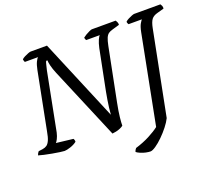

<svg xmlns="http://www.w3.org/2000/svg" viewBox="-156 -895 1420 1287"><g transform="rotate(-20 554.0 -252.0)"><path d="M168 0Q159 0 135.5 -3.5Q112 -7 83 -12Q54 -17 28.5 -23Q3 -29 -10 -33Q-8 -40 -4 -47Q0 -54 4 -58L34 -62Q52 -65 64 -73.5Q76 -82 85.5 -103Q95 -124 102 -165L182 -573Q189 -608 199 -628Q209 -648 216 -652H121Q120 -656 117.5 -661.5Q115 -667 115 -673Q122 -680 135.5 -687Q149 -694 162.5 -699Q176 -704 181 -704H298L542 -122Q544 -147 547 -172.5Q550 -198 554.5 -224Q559 -250 564 -278L622 -569Q629 -601 638.5 -622.5Q648 -644 655 -649H558Q556 -651 553.5 -657Q551 -663 551 -669Q558 -675 572 -683.5Q586 -692 599.5 -698Q613 -704 618 -704H788Q791 -700 795.5 -690.5Q800 -681 799 -670L751 -656Q731 -651 719 -642.5Q707 -634 699 -615.5Q691 -597 684 -562L609 -185Q597 -125 593 -86Q589 -47 589 -27Q579 -19 564.5 -13Q550 -7 535.5 -4Q521 -1 509 0L294 -510Q279 -546 273 -571.5Q267 -597 267 -610H258Q256 -607 253.5 -599.5Q251 -592 248.5 -580Q246 -568 241 -549L160 -134Q154 -109 145.5 -92.5Q137 -76 131 -70L251 -56Q254 -53 256 -45.5Q258 -38 257 -33Q238 -18 210.5 -9Q183 0 168 0ZM708 200Q695 200 676 196Q657 192 639.5 184.5Q622 177 612 169Q614 161 618 154.5Q622 148 625 145Q681 128 726 104.5Q771 81 799 59L922 -572Q930 -612 941 -630Q952 -648 956 -652H861Q859 -655 856.5 -660.5Q854 -666 854 -672Q862 -680 875.5 -687Q889 -694 902 -699Q915 -704 920 -704H1107Q1110 -700 1114.5 -691Q1119 -682 1117 -670L1070 -657Q1039 -649 1025.5 -630.5Q1012 -612 1004 -571L886 27Q874 52 850.5 82Q827 112 799.5 139Q772 166 747 183Q722 200 708 200Z"/></g></svg>

Font: Texturina Medium 12pt
Style: Italic
Weight: 400
Italic angle: -11°
Version: Version 1.002